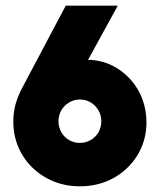

<svg xmlns="http://www.w3.org/2000/svg" viewBox="-20 -645 561 679"><path d="M262.5 13.9Q212.5 13.9 169.8 -3.5Q127.1 -20.8 94.8 -52.1Q62.5 -83.3 44.8 -125Q27.1 -166.7 27.1 -215.3Q27.1 -245.1 34 -272.6Q41 -300 56.2 -329.9L212.5 -625H396.5L291 -432.6Q293.1 -433.3 296.2 -433.3Q299.3 -433.3 301.4 -433.3Q342.4 -430.6 377.8 -412.8Q413.2 -395.1 440.6 -364.9Q468.1 -334.7 483 -295.8Q497.9 -256.9 497.9 -212.5Q497.9 -164.6 480.2 -123.6Q462.5 -82.6 430.2 -51.4Q397.9 -20.1 355.2 -3.1Q312.5 13.9 262.5 13.9ZM262.5 -139.6Q283.3 -139.6 300.7 -149.7Q318.1 -159.7 328.1 -177.1Q338.2 -194.4 338.2 -216Q338.2 -237.5 328.1 -254.9Q318.1 -272.2 301 -282.6Q284 -293.1 262.5 -293.1Q241.7 -293.1 224.3 -282.6Q206.9 -272.2 196.9 -254.9Q186.8 -237.5 186.8 -216Q186.8 -195.1 196.9 -177.4Q206.9 -159.7 224.3 -149.7Q241.7 -139.6 262.5 -139.6Z"/></svg>

Font: Afacad Flux Black
Style: Regular
Weight: 900
Designer: Kristian Moeller
Foundry: Dicotype
Version: Version 1.100